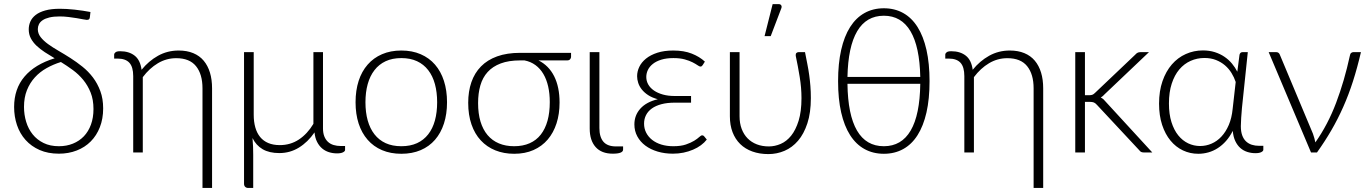

<svg xmlns="http://www.w3.org/2000/svg" viewBox="-20 -756 6794 952"><path d="M272 -31Q310 -31 341.5 -43.8Q373 -56.5 395.8 -80.2Q418.5 -104 431 -138.2Q443.5 -172.5 443.5 -215.5Q443.5 -261.5 429.5 -296.8Q415.5 -332 392.8 -359.8Q370 -387.5 341 -408.8Q312 -430 282 -448.5Q244.5 -437 211 -418.2Q177.5 -399.5 152.8 -372.2Q128 -345 113.5 -308.8Q99 -272.5 99 -226Q99 -187 109.8 -151.8Q120.5 -116.5 142 -89.8Q163.5 -63 196 -47Q228.5 -31 272 -31ZM425.5 -670Q424.5 -662 420.8 -659.8Q417 -657.5 409.5 -657.5Q405.5 -657.5 392.2 -660.2Q379 -663 360.2 -666Q341.5 -669 319.2 -671.8Q297 -674.5 276 -674.5Q246 -674.5 225.2 -669.5Q204.5 -664.5 191.8 -656Q179 -647.5 173.2 -636Q167.5 -624.5 167.5 -611.5Q167.5 -590 181.5 -572Q195.5 -554 218.2 -537.5Q241 -521 270 -504.2Q299 -487.5 329.5 -468Q360 -448.5 389 -425.2Q418 -402 440.8 -372Q463.5 -342 477.5 -304.2Q491.5 -266.5 491.5 -218.5Q491.5 -167 475.2 -125.5Q459 -84 430 -54.8Q401 -25.5 360.5 -9.8Q320 6 272 6Q218 6 176.5 -12.2Q135 -30.5 106.8 -62Q78.5 -93.5 64.2 -135.8Q50 -178 50 -225.5Q50 -315.5 101.5 -376.2Q153 -437 251 -467Q225.5 -482 202.2 -497.2Q179 -512.5 161.2 -529.2Q143.5 -546 133 -565.8Q122.5 -585.5 122.5 -610.5Q122.5 -630.5 130.5 -649Q138.5 -667.5 156.8 -681.8Q175 -696 204.5 -704.2Q234 -712.5 277 -712.5Q292 -712.5 310.8 -711.5Q329.5 -710.5 349.8 -708.2Q370 -706 390.2 -703Q410.5 -700 428.5 -696.5Z M546 -485Q546 -491.5 552.8 -496.8Q559.5 -502 575.5 -502Q619.5 -502 647.5 -480.2Q675.5 -458.5 682 -410Q717 -453.5 763.5 -479.5Q810 -505.5 866 -505.5Q907 -505.5 938.2 -492.5Q969.5 -479.5 990 -455Q1010.5 -430.5 1021 -396Q1031.5 -361.5 1031.5 -318V176H984V-318Q984 -388 952 -427.8Q920 -467.5 854 -467.5Q805 -467.5 763 -442.5Q721 -417.5 688 -373.5V0H640.5V-378.5Q640.5 -424 621.5 -444.8Q602.5 -465.5 563.5 -465.5H546Z M1691 -32V-12.5Q1691 -6 1680.8 -0.8Q1670.5 4.5 1651 4.5Q1630 4.5 1611 -1.5Q1592 -7.5 1577 -20.2Q1562 -33 1552 -52.8Q1542 -72.5 1539.5 -99.5Q1506.5 -51.5 1462.2 -24.2Q1418 3 1365 3Q1315 3 1282.2 -16.2Q1249.5 -35.5 1232 -71.5Q1234 -50 1234.8 -28Q1235.5 -6 1235.5 12V176H1211.5Q1201.5 176 1195.8 170.5Q1190 165 1190 155V-497.5H1238V-187Q1238 -152 1246 -124Q1254 -96 1270 -76.5Q1286 -57 1310.2 -46.8Q1334.5 -36.5 1367.5 -36.5Q1420 -36.5 1462 -64.2Q1504 -92 1534 -142V-497.5H1581.5V-119Q1581.5 -96.5 1588 -80Q1594.5 -63.5 1606 -52.8Q1617.5 -42 1634 -37Q1650.5 -32 1670 -32Z M1970 -505.5Q2023.5 -505.5 2065.8 -487.2Q2108 -469 2137 -435.5Q2166 -402 2181.2 -354.8Q2196.5 -307.5 2196.5 -249Q2196.5 -190.5 2181.2 -143.5Q2166 -96.5 2137 -63Q2108 -29.5 2065.8 -11.5Q2023.5 6.5 1970 6.5Q1916.5 6.5 1874.2 -11.5Q1832 -29.5 1802.8 -63Q1773.5 -96.5 1758.2 -143.5Q1743 -190.5 1743 -249Q1743 -307.5 1758.2 -354.8Q1773.5 -402 1802.8 -435.5Q1832 -469 1874.2 -487.2Q1916.5 -505.5 1970 -505.5ZM1970 -31Q2014.5 -31 2047.8 -46.2Q2081 -61.5 2103.2 -90Q2125.5 -118.5 2136.5 -158.8Q2147.5 -199 2147.5 -249Q2147.5 -298.5 2136.5 -339Q2125.5 -379.5 2103.2 -408.2Q2081 -437 2047.8 -452.5Q2014.5 -468 1970 -468Q1925.5 -468 1892.2 -452.5Q1859 -437 1836.8 -408.2Q1814.5 -379.5 1803.2 -339Q1792 -298.5 1792 -249Q1792 -199 1803.2 -158.8Q1814.5 -118.5 1836.8 -90Q1859 -61.5 1892.2 -46.2Q1925.5 -31 1970 -31Z M2559.5 -456.5Q2502.5 -456.5 2462.8 -441.5Q2423 -426.5 2398 -399Q2373 -371.5 2361.8 -332.5Q2350.5 -293.5 2350.5 -245Q2350.5 -193 2362.5 -153.2Q2374.5 -113.5 2397.5 -86.2Q2420.5 -59 2453.8 -45Q2487 -31 2529 -31Q2573 -31 2606.2 -45.8Q2639.5 -60.5 2661.5 -88.8Q2683.5 -117 2694.8 -157.5Q2706 -198 2706 -249.5Q2706 -292 2698 -327.2Q2690 -362.5 2674.2 -389.2Q2658.5 -416 2635 -433.2Q2611.5 -450.5 2580.5 -456.5ZM2811.5 -494V-473.5Q2811.5 -468 2806.8 -462.2Q2802 -456.5 2792.5 -456.5H2650Q2701 -431 2727.8 -377.8Q2754.5 -324.5 2754.5 -247.5Q2754.5 -191 2739.5 -144.5Q2724.5 -98 2695.8 -64.2Q2667 -30.5 2625.2 -12Q2583.5 6.5 2529.5 6.5Q2478 6.5 2436 -10.5Q2394 -27.5 2364 -59.8Q2334 -92 2317.8 -139Q2301.5 -186 2301.5 -246Q2301.5 -302.5 2317.2 -348.2Q2333 -394 2364.8 -426.5Q2396.5 -459 2445 -476.5Q2493.5 -494 2559.5 -494Z M2904 -497.5H2952V-121Q2952 -76.5 2972 -53.2Q2992 -30 3034.5 -30H3069.5V-14.5Q3069.5 6 3018.5 6Q2962.5 6 2933.2 -27Q2904 -60 2904 -118.5Z M3484.5 -64Q3473 -49 3455.5 -36Q3438 -23 3416.2 -13.8Q3394.5 -4.5 3369.2 0.8Q3344 6 3316.5 6Q3275.5 6 3240.5 -4.5Q3205.5 -15 3180 -34Q3154.5 -53 3140 -79.8Q3125.5 -106.5 3125.5 -139Q3125.5 -184.5 3155.2 -217.5Q3185 -250.5 3241.5 -264Q3213.5 -271.5 3194 -284.2Q3174.5 -297 3162.2 -312.5Q3150 -328 3144.5 -345Q3139 -362 3139 -378Q3139 -402 3150 -424.8Q3161 -447.5 3183.2 -465.5Q3205.5 -483.5 3239.2 -494.5Q3273 -505.5 3318.5 -505.5Q3371.5 -505.5 3410 -490.2Q3448.5 -475 3475 -450.5L3464 -433Q3461 -429 3458.8 -427.5Q3456.5 -426 3452.5 -426Q3448 -426 3438.8 -432.5Q3429.5 -439 3414 -447Q3398.5 -455 3375.2 -461.5Q3352 -468 3319 -468Q3284.5 -468 3259.2 -460.2Q3234 -452.5 3217.2 -439.2Q3200.5 -426 3192.5 -409.2Q3184.5 -392.5 3184.5 -374.5Q3184.5 -354.5 3194.2 -337.2Q3204 -320 3222.5 -307.2Q3241 -294.5 3267 -287.2Q3293 -280 3325.5 -280H3406.5V-247H3325.5Q3288.5 -247 3260 -239.5Q3231.5 -232 3212.2 -218.2Q3193 -204.5 3183.2 -185.2Q3173.5 -166 3173.5 -143Q3173.5 -118.5 3184 -98Q3194.5 -77.5 3213.5 -62.5Q3232.5 -47.5 3259.2 -39.2Q3286 -31 3318.5 -31Q3356 -31 3380.8 -39.5Q3405.5 -48 3421.8 -58Q3438 -68 3447 -76.5Q3456 -85 3461.5 -85Q3468 -85 3471.5 -80Z M3971.5 -497.5Q3977.5 -466.5 3983 -439Q3988.5 -411.5 3992.2 -384.5Q3996 -357.5 3998.2 -329.5Q4000.5 -301.5 4000.5 -269.5Q4000.5 -197 3983.2 -144.5Q3966 -92 3937 -58.2Q3908 -24.5 3870 -8.2Q3832 8 3790 8Q3746 8 3710.5 -4.8Q3675 -17.5 3650.2 -41.8Q3625.5 -66 3612.2 -100.8Q3599 -135.5 3599 -179.5V-497.5H3647V-179.5Q3647 -144.5 3657.5 -116.8Q3668 -89 3687 -69.8Q3706 -50.5 3732.8 -40.2Q3759.5 -30 3792.5 -30Q3822 -30 3851 -42.5Q3880 -55 3902.8 -83.2Q3925.5 -111.5 3939.8 -157.2Q3954 -203 3954 -269.5Q3954 -321 3945.2 -374.5Q3936.5 -428 3925.5 -479.5Q3924.5 -489.5 3929.2 -493.5Q3934 -497.5 3939.5 -497.5ZM3771 -577 3811 -735.5H3841.5Q3850 -735.5 3853.8 -729.2Q3857.5 -723 3853.5 -713.5L3801.5 -577Z M4182 -340.5Q4184 -186.5 4229.2 -108.8Q4274.5 -31 4362.5 -31Q4450 -31 4495.5 -108.8Q4541 -186.5 4543 -340.5ZM4543 -374.5Q4540 -524.5 4494.5 -601.2Q4449 -678 4362.5 -678Q4275.5 -678 4230.2 -601.2Q4185 -524.5 4182 -374.5ZM4362.5 -715Q4416 -715 4458.2 -691.5Q4500.5 -668 4529.5 -622Q4558.5 -576 4573.8 -508.5Q4589 -441 4589 -353.5Q4589 -265.5 4573.8 -198.5Q4558.5 -131.5 4529.5 -85.8Q4500.5 -40 4458.2 -16.8Q4416 6.5 4362.5 6.5Q4309 6.5 4266.8 -16.8Q4224.5 -40 4195.2 -85.8Q4166 -131.5 4150.8 -198.5Q4135.5 -265.5 4135.5 -353.5Q4135.5 -441 4150.8 -508.5Q4166 -576 4195.2 -622Q4224.5 -668 4266.8 -691.5Q4309 -715 4362.5 -715Z M4667 -485Q4667 -491.5 4673.8 -496.8Q4680.5 -502 4696.5 -502Q4740.5 -502 4768.5 -480.2Q4796.5 -458.5 4803 -410Q4838 -453.5 4884.5 -479.5Q4931 -505.5 4987 -505.5Q5028 -505.5 5059.2 -492.5Q5090.5 -479.5 5111 -455Q5131.5 -430.5 5142 -396Q5152.5 -361.5 5152.5 -318V176H5105V-318Q5105 -388 5073 -427.8Q5041 -467.5 4975 -467.5Q4926 -467.5 4884 -442.5Q4842 -417.5 4809 -373.5V0H4761.5V-378.5Q4761.5 -424 4742.5 -444.8Q4723.5 -465.5 4684.5 -465.5H4667Z M5359.5 -497.5V-284H5382.5Q5389.5 -284 5395.8 -286Q5402 -288 5409.5 -295.5L5609 -485Q5614 -491 5620 -494.2Q5626 -497.5 5635 -497.5H5677L5457.5 -289Q5448.5 -278.5 5438 -272.5Q5446 -268.5 5451.8 -263.2Q5457.5 -258 5463 -251L5693.5 0H5652Q5645 0 5639.2 -2.2Q5633.5 -4.5 5628.5 -11.5L5419.5 -235.5Q5415.5 -240 5411.8 -243Q5408 -246 5404 -247.8Q5400 -249.5 5394.8 -250.2Q5389.5 -251 5382 -251H5359.5V0H5311.5V-497.5Z M6107 -349.5Q6099.5 -372.5 6086.2 -394Q6073 -415.5 6053.8 -432Q6034.5 -448.5 6009.2 -458.5Q5984 -468.5 5952 -468.5Q5915.5 -468.5 5883.5 -454.2Q5851.5 -440 5827.5 -411.8Q5803.5 -383.5 5789.8 -341.2Q5776 -299 5776 -243Q5776 -190 5788.5 -150.5Q5801 -111 5822.2 -84.8Q5843.5 -58.5 5871.5 -45.2Q5899.5 -32 5930.5 -32Q5960 -32 5987.2 -43.8Q6014.5 -55.5 6036.2 -78.8Q6058 -102 6072.8 -136.5Q6087.5 -171 6092 -217ZM6244 -33V-13.5Q6244 -7 6234 -1.8Q6224 3.5 6204.5 3.5Q6183.5 3.5 6164.2 -2.8Q6145 -9 6130 -22.2Q6115 -35.5 6105 -56.5Q6095 -77.5 6092.5 -107Q6078 -78.5 6059.2 -57.2Q6040.5 -36 6018.5 -21.8Q5996.5 -7.5 5971.8 -0.5Q5947 6.5 5921.5 6.5Q5881 6.5 5845.5 -10.2Q5810 -27 5783.8 -58.8Q5757.5 -90.5 5742.2 -136.8Q5727 -183 5727 -242Q5727 -304.5 5744 -353.5Q5761 -402.5 5790.5 -436.5Q5820 -470.5 5859.8 -488.2Q5899.5 -506 5944.5 -506Q5976.5 -506 6003.2 -497.5Q6030 -489 6051.2 -474.5Q6072.5 -460 6088.5 -440.8Q6104.5 -421.5 6115 -400.5L6126 -485Q6129.5 -497.5 6141 -497.5H6167L6138 -220.5Q6136 -195.5 6134.2 -171.8Q6132.5 -148 6132.5 -130.5Q6132.5 -104 6139.2 -85.2Q6146 -66.5 6158.2 -55Q6170.5 -43.5 6187 -38.2Q6203.5 -33 6223 -33Z M6728 -497.5Q6710 -420 6688.5 -353Q6667 -286 6640.2 -225.8Q6613.5 -165.5 6581.2 -110Q6549 -54.5 6510 0H6480.5L6270.5 -497.5H6308Q6315 -497.5 6319.5 -493.8Q6324 -490 6325.5 -485.5L6490 -93Q6498 -70.5 6502 -50Q6564 -138 6605 -246.5Q6646 -355 6673 -479.5Q6674.5 -489.5 6679.5 -493.5Q6684.5 -497.5 6690.5 -497.5Z"/></svg>

Font: Lato 2
Style: Regular
Weight: 300
Designer: Lukasz Dziedzic with Adam Twardoch and Botio Nikoltchev
Foundry: tyPoland Lukasz Dziedzic
Version: Version 2.015; 2015-08-06; http://www.latofonts.com/